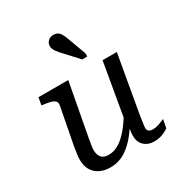

<svg xmlns="http://www.w3.org/2000/svg" viewBox="-178 -887 972 1027"><g transform="rotate(-30 308.0 -373.5)"><path d="M186 -187Q182 -162 179 -145Q176 -128 176 -116Q176 -97 182 -82.5Q188 -68 201 -60.5Q214 -53 236 -53Q268 -53 299 -72Q330 -91 361.5 -129Q393 -167 425 -224L449 -199Q415 -136 379 -89Q343 -42 301.5 -16Q260 10 209 10Q153 10 119.5 -21Q86 -52 86 -107Q86 -121 88.5 -140Q91 -159 95 -183L139 -413Q142 -429 134.5 -438Q127 -447 110.5 -452Q94 -457 69 -460L54 -462L62 -508H246ZM485 -161Q482 -140 479.5 -124.5Q477 -109 475.5 -98Q474 -87 474 -80Q474 -67 482 -60Q490 -53 506 -53Q529 -53 551 -62Q573 -71 581 -74L571 -22Q561 -15 547 -8Q533 -1 516.5 3Q500 7 480 7Q444 7 420 -15Q396 -37 396 -77Q396 -86 397 -95.5Q398 -105 400 -116Q402 -127 405 -141L395 -144L458 -508H546ZM357 -695Q349 -718 341 -731.5Q333 -745 322.5 -751Q312 -757 297 -757Q277 -757 264 -744.5Q251 -732 251 -713Q251 -704 255 -695Q259 -686 265.5 -677Q272 -668 281 -658L366 -566H397V-586Z"/></g></svg>

Font: Roboto Serif 20pt
Style: Italic
Weight: 400
Italic angle: -10°
Designer: Greg Gazdowicz
Foundry: Commercial Type
Version: Version 1.008